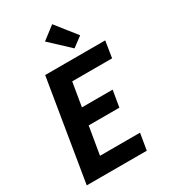

<svg xmlns="http://www.w3.org/2000/svg" viewBox="-235 -1102 1070 1213"><g transform="rotate(-30 300.0 -495.5)"><path d="M29 0 150 -735H588L569 -615H278L249 -442H473L453 -322H229L195 -120H487L467 0ZM395 -788 255 -919 349 -991 467 -842Z"/></g></svg>

Font: Iosevka Curly Heavy Extended
Style: Italic
Weight: 900
Width: 7
Italic angle: -9°
Monospace: yes
Designer: Belleve Invis
Foundry: Belleve Invis
Version: Version 11.1.0; ttfautohint (v1.8.3)